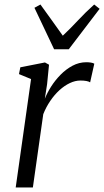

<svg xmlns="http://www.w3.org/2000/svg" viewBox="-20 -830 461 850"><path d="M49.5 0 117.5 -480 64 -502 70 -532 179 -553.5 197 -543.5 188.5 -457.5 178.5 -393Q188.5 -418.5 206.2 -446.5Q224 -474.5 248 -499Q272 -523.5 301 -539Q330 -554.5 362.5 -554.5Q372.5 -554.5 382.2 -553Q392 -551.5 397.5 -548L379 -465.5Q373 -469.5 362 -471.5Q351 -473.5 336 -473.5Q313 -473.5 289.2 -462.2Q265.5 -451 243.2 -430.8Q221 -410.5 202.5 -383.2Q184 -356 171.5 -324.5L125.5 0ZM219.5 -612 132.5 -795.5 159 -810Q182.5 -777 207.5 -742.8Q232.5 -708.5 258 -672Q294 -706 325.5 -740Q357 -774 397 -810L421 -791L284.5 -612Z"/></svg>

Font: Merriweather 48pt Light
Style: Italic
Weight: 300
Italic angle: -7.8°
Version: Version 2.101